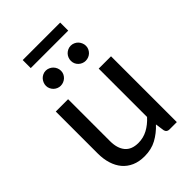

<svg xmlns="http://www.w3.org/2000/svg" viewBox="-244 -936 1047 1047"><g transform="rotate(-45 279.0 -413.0)"><path d="M64 0ZM159 -507.5V-184Q159 -129 184.5 -98.2Q210 -67.5 262 -67.5Q300 -67.5 333.2 -85.2Q366.5 -103 395 -134.5V-507.5H490V0H433Q413 0 408 -19L400.5 -71.5Q367.5 -36 327.2 -14Q287 8 234 8Q192 8 160.2 -6Q128.5 -20 107.2 -45.2Q86 -70.5 75 -105.8Q64 -141 64 -184V-507.5ZM241.5 -644.5Q241.5 -632.5 236.8 -622.2Q232 -612 224 -604.2Q216 -596.5 205.2 -592Q194.5 -587.5 182.5 -587.5Q171 -587.5 160.5 -592Q150 -596.5 142.2 -604.2Q134.5 -612 129.8 -622.2Q125 -632.5 125 -644.5Q125 -656.5 129.8 -667.5Q134.5 -678.5 142.2 -686.5Q150 -694.5 160.5 -699.2Q171 -704 182.5 -704Q194.5 -704 205.2 -699.2Q216 -694.5 224 -686.5Q232 -678.5 236.8 -667.5Q241.5 -656.5 241.5 -644.5ZM434 -644.5Q434 -632.5 429.2 -622.2Q424.5 -612 416.8 -604.2Q409 -596.5 398.2 -592Q387.5 -587.5 375.5 -587.5Q363.5 -587.5 353 -592Q342.5 -596.5 334.5 -604.2Q326.5 -612 322 -622.2Q317.5 -632.5 317.5 -644.5Q317.5 -656.5 322 -667.5Q326.5 -678.5 334.5 -686.5Q342.5 -694.5 353 -699.2Q363.5 -704 375.5 -704Q387.5 -704 398.2 -699.2Q409 -694.5 416.8 -686.5Q424.5 -678.5 429.2 -667.5Q434 -656.5 434 -644.5ZM135 -833.5H424V-771.5H135Z"/></g></svg>

Font: Lato Medium
Style: Regular
Weight: 500
Designer: Lukasz Dziedzic
Foundry: tyPoland Lukasz Dziedzic
Version: Version 2.006; 2014-01-15